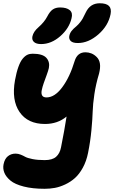

<svg xmlns="http://www.w3.org/2000/svg" viewBox="-22 -905 705 1186"><path d="M459 -639.2Q428.2 -639.2 415.5 -651.1Q402.8 -663.1 405.8 -682.1Q409.2 -699.2 419.4 -712.9Q429.7 -726.6 450.2 -743.2Q462.9 -754.4 473.1 -767.6Q483.4 -780.8 488.8 -790.5Q494.1 -800.3 504.4 -821.3Q506.8 -825.7 507.8 -828.1Q534.7 -884.8 594.2 -884.8Q634.3 -884.8 650.9 -868.4Q667.5 -852.1 661.1 -817.9Q647 -746.1 585.7 -692.6Q524.4 -639.2 459 -639.2ZM231.9 -632.8Q201.7 -632.8 187.7 -645.8Q173.8 -658.7 178.2 -680.2Q184.6 -710 215.8 -736.8Q252 -768.6 270 -803.2Q286.1 -834.5 304.2 -846.7Q322.3 -858.9 349.1 -858.9Q389.6 -858.9 409.2 -842Q428.7 -825.2 419.9 -792Q405.3 -729.5 350.1 -681.2Q294.9 -632.8 231.9 -632.8ZM253.9 261.2Q179.2 261.2 124.8 247.3Q70.3 233.4 43 210.7Q15.6 188 5.1 162.4Q-5.4 136.7 0 109.9Q6.8 75.7 26.9 59.8Q46.9 43.9 74.2 43.9Q90.3 43.9 106 50.3Q121.6 56.6 134.5 64Q147.5 71.3 178.7 77.6Q210 84 253.9 84Q301.3 84 324.5 63.5Q347.7 43 355 4.9Q376 -99.6 389.2 -185.1Q334 -139.2 255.9 -139.2Q149.4 -139.2 98.9 -212.9Q48.3 -286.6 70.8 -410.2Q79.6 -458.5 91.6 -491.7Q103.5 -524.9 117.9 -542.2Q132.3 -559.6 146.7 -566.4Q161.1 -573.2 179.2 -573.2Q241.2 -573.2 264.2 -547.9Q287.1 -522.5 279.8 -484.9Q276.4 -469.2 266.4 -441.9Q256.3 -414.6 248.5 -392.6Q240.7 -370.6 236.1 -349.1Q231.4 -327.6 238.3 -315.4Q245.1 -303.2 265.1 -303.2Q315.9 -303.2 362.5 -366Q409.2 -428.7 439 -527.8Q455.6 -582 505.9 -582Q524.4 -582 542 -575.2Q559.6 -568.4 575.4 -552.7Q591.3 -537.1 595.2 -512Q599.1 -486.8 589.8 -450.2Q570.3 -385.7 561 -323.5Q551.8 -261.2 550.5 -216.1Q549.3 -170.9 542.7 -100.8Q536.1 -30.8 522 39.1Q511.7 90.8 489.7 130.9Q467.8 170.9 440.9 194.8Q414.1 218.8 380.6 234.4Q347.2 250 316.7 255.6Q286.1 261.2 253.9 261.2Z"/></svg>

Font: Shantell Sans Irregular
Style: Italic
Weight: 800
Italic angle: -11.31°
Designer: Stephen Nixon, Anya Danilova, Shantell Martin
Foundry: Arrow Type
Version: Version 1.006;[9816181b4]